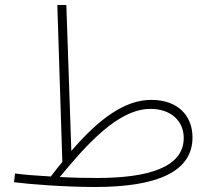

<svg xmlns="http://www.w3.org/2000/svg" viewBox="-20 -734 842 767"><path d="M360 13C604 13 749 -46 749 -185C749 -270 693 -335 584 -335C477 -335 373 -257 265 -131L245 -714H209L229 -87C214 -69 198 -49 183 -29C127 -32 75 -36 40 -41L36 -6C99 2 239 13 360 13ZM581 -299C666 -299 714 -248 714 -183C714 -64 569 -23 367 -23C321 -23 269 -24 219 -27C325 -155 451 -299 581 -299Z"/></svg>

Font: Noto Sans Arabic ExtLt
Style: Regular
Weight: 200
Designer: Monotype Design Team, Nadine Chahine, Nizar Qandah and Khaled Hosny
Foundry: Monotype Imaging Inc.
Version: Version 2.012